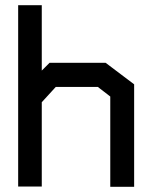

<svg xmlns="http://www.w3.org/2000/svg" viewBox="-20 -720 577 740"><path d="M405 0V-348L357 -385H195L141 -326V-1H50V-700H141V-448L171 -478H387L497 -395V0Z"/></svg>

Font: Turret Road
Style: Bold
Weight: 700
Designer: Noponies
Foundry: Noponies
Version: Version 1.001; ttfautohint (v1.8)